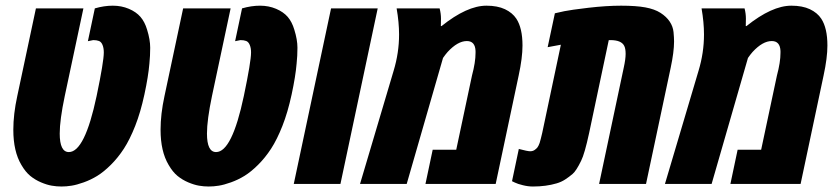

<svg xmlns="http://www.w3.org/2000/svg" viewBox="-20 -660 3003 689"><path d="M320.3 -629.9Q353.5 -639.6 384.8 -639.6Q416 -639.6 442.4 -628.4Q468.8 -617.2 484.1 -599.4Q499.5 -581.5 507.8 -553.7Q519 -517.6 519 -488.8Q519 -460 516.1 -431.6Q512.2 -385.7 498.3 -321.3Q484.4 -256.8 465.1 -208Q445.8 -159.2 424.6 -126.5Q403.3 -93.8 377.7 -68.4Q352.1 -43 328.9 -28.8Q305.7 -14.6 280.5 -5.6Q255.4 3.4 236.8 6.3Q218.3 9.3 200.7 9.3Q183.1 9.3 165.8 6.3Q148.4 3.4 127.2 -5.6Q106 -14.6 88.6 -28.8Q71.3 -43 56.6 -68.4Q27.8 -116.7 27.8 -194.3Q27.8 -250.5 42 -315.4L108.9 -629.9H279.3L212.4 -315.4Q194.3 -229.5 194.3 -180.7Q194.3 -114.3 227.1 -114.3Q284.2 -114.3 326.7 -315.4Q352.5 -439 352.5 -471.7Q352.5 -487.8 347.9 -498.8Q343.3 -509.8 335.2 -512.9Q327.1 -516.1 314.5 -516.1L295.4 -512.2Z M848.6 -629.9Q881.8 -639.6 913.1 -639.6Q944.3 -639.6 970.7 -628.4Q997.1 -617.2 1012.5 -599.4Q1027.8 -581.5 1036.1 -553.7Q1047.4 -517.6 1047.4 -488.8Q1047.4 -460 1044.4 -431.6Q1040.5 -385.7 1026.6 -321.3Q1012.7 -256.8 993.4 -208Q974.1 -159.2 952.9 -126.5Q931.6 -93.8 906 -68.4Q880.4 -43 857.2 -28.8Q834 -14.6 808.8 -5.6Q783.7 3.4 765.1 6.3Q746.6 9.3 729 9.3Q711.4 9.3 694.1 6.3Q676.8 3.4 655.5 -5.6Q634.3 -14.6 616.9 -28.8Q599.6 -43 585 -68.4Q556.2 -116.7 556.2 -194.3Q556.2 -250.5 570.3 -315.4L637.2 -629.9H807.6L740.7 -315.4Q722.7 -229.5 722.7 -180.7Q722.7 -114.3 755.4 -114.3Q812.5 -114.3 855 -315.4Q880.9 -439 880.9 -471.7Q880.9 -487.8 876.2 -498.8Q871.6 -509.8 863.5 -512.9Q855.5 -516.1 842.8 -516.1L823.7 -512.2Z M1201.7 0H1034.2L1168 -629.9H1335.4Z M1412.1 -536.1Q1412.1 -579.6 1403.3 -629.9H1557.6Q1562.5 -611.3 1562.5 -592.8Q1562.5 -574.2 1562 -566.4H1564.5Q1655.8 -639.6 1725.6 -639.6Q1765.1 -639.6 1792 -627Q1818.8 -614.3 1833 -592.8Q1855 -559.1 1855 -496.6Q1855 -452.6 1841.3 -389.2L1758.8 0H1506.8L1532.7 -122.6H1617.2L1673.8 -389.2Q1686.5 -436.5 1686.5 -470.2Q1686.5 -473.6 1686.5 -477.1Q1685.1 -512.7 1655.3 -512.7Q1622.6 -512.7 1586.4 -473.6Q1578.6 -464.8 1569.8 -452.1L1439.5 0H1272L1392.6 -406.2Q1412.1 -470.7 1412.1 -536.1Z M2398.9 -511.2Q2398.9 -473.6 2386.7 -416.5L2298.3 0H2129.9L2218.3 -417Q2225.1 -447.8 2225.1 -466.6Q2225.1 -485.4 2220.2 -495.1Q2210 -516.1 2170.4 -516.1H2164.6L2094.2 -183.1Q2078.1 -108.4 2065.4 -83Q2047.9 -46.9 2034.9 -35.9Q2022 -24.9 2008.1 -15.9Q1994.1 -6.8 1977.5 -2Q1939.5 9.3 1892.6 9.3Q1875 9.3 1856.2 4.6Q1837.4 0 1827.6 -4.9L1817.4 -9.8L1841.8 -125.5Q1873 -117.2 1882.3 -117.2Q1891.6 -117.2 1898.2 -121.6Q1904.8 -126 1908.7 -131.1Q1912.6 -136.2 1916.5 -147Q1920.4 -159.7 1925.8 -183.1L1992.7 -499.5L1945.3 -490.7L1971.2 -612.3Q1983.4 -615.2 2005.4 -619.9Q2027.3 -624.5 2091.6 -632.1Q2155.8 -639.6 2209 -639.6Q2262.2 -639.6 2295.7 -633.5Q2329.1 -627.4 2350.3 -613.8Q2371.6 -600.1 2383.3 -582.5Q2395 -564.9 2397 -544.9Q2398.9 -524.9 2398.9 -511.2Z M2506.3 -536.1Q2506.3 -579.6 2497.6 -629.9H2651.9Q2656.7 -611.3 2656.7 -592.8Q2656.7 -574.2 2656.2 -566.4H2658.7Q2750 -639.6 2819.8 -639.6Q2859.4 -639.6 2886.2 -627Q2913.1 -614.3 2927.2 -592.8Q2949.2 -559.1 2949.2 -496.6Q2949.2 -452.6 2935.5 -389.2L2853 0H2601.1L2627 -122.6H2711.4L2768.1 -389.2Q2780.8 -436.5 2780.8 -470.2Q2780.8 -473.6 2780.8 -477.1Q2779.3 -512.7 2749.5 -512.7Q2716.8 -512.7 2680.7 -473.6Q2672.9 -464.8 2664.1 -452.1L2533.7 0H2366.2L2486.8 -406.2Q2506.3 -470.7 2506.3 -536.1Z"/></svg>

Font: Open Sans Hebrew Condensed Extra Bold
Style: Italic
Weight: 800
Width: 3
Italic angle: -12°
Foundry: Ascender Corporation, Yanek Iontef
Version: Version 2.001;PS 002.001;hotconv 1.0.70;makeotf.lib2.5.58329